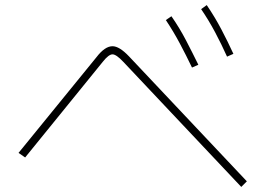

<svg xmlns="http://www.w3.org/2000/svg" viewBox="-20 -790 1040 756"><path d="M874 -567Q852 -616 827 -663Q802 -710 772 -754L794 -770Q826 -723 851.5 -674.5Q877 -626 899 -578ZM736 -524Q713 -572 688 -619Q663 -666 633 -711L655 -726Q687 -680 712.5 -631Q738 -582 761 -535ZM952 -76 930 -54 466 -546Q438 -576 423 -576Q408 -576 385 -547L79 -170L53 -188L360 -565Q393 -608 423 -608Q450 -608 488 -568Z"/></svg>

Font: Murecho ExtraLight
Style: Regular
Weight: 200
Designer: Neil Summerour
Foundry: Positype
Version: Version 1.010; ttfautohint (v1.8.3)